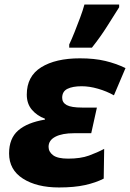

<svg xmlns="http://www.w3.org/2000/svg" viewBox="-20 -816 573 846"><path d="M240 10Q142 10 81 -29Q20 -68 20 -140Q20 -206 60 -241Q100 -276 178 -289V-293Q143 -306 120.5 -332.5Q98 -359 98 -399Q98 -480 161.5 -519.5Q225 -559 332 -559Q396 -559 444 -547.5Q492 -536 533 -516L482 -396Q450 -414 412 -425Q374 -436 340 -436Q300 -436 277 -424.5Q254 -413 254 -385Q254 -364 274 -353Q294 -342 342 -342H407L382 -229H306Q254 -229 224 -213.5Q194 -198 194 -169Q194 -147 214 -132Q234 -117 280 -117Q335 -117 372 -130.5Q409 -144 439 -160L437 -29Q402 -11 354.5 -0.5Q307 10 240 10ZM285 -606V-620Q296 -643 308.5 -674.5Q321 -706 333 -738Q345 -770 352 -796H505V-784Q479 -743 451 -698.5Q423 -654 385 -606Z"/></svg>

Font: Noto Sans Disp ExtBd
Style: Italic
Weight: 800
Italic angle: -12°
Designer: Monotype Design Team
Foundry: Monotype Imaging Inc.
Version: Version 2.000;GOOG;noto-source:20170915:90ef993387c0